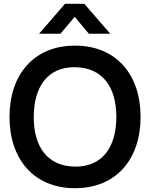

<svg xmlns="http://www.w3.org/2000/svg" viewBox="-20 -975 790 1010"><path d="M374.5 15C590.5 15 719.5 -136.5 719.5 -360C719.5 -583.5 590.5 -735 374.5 -735C159 -735 30 -583.5 30 -360C30 -136.5 159 15 374.5 15ZM157.5 -360C158 -517.5 229.5 -623 374.5 -621.5C519.5 -619.5 592 -517.5 592 -360C592 -202.5 519.5 -97 374.5 -98.5C229.5 -100.5 157 -202.5 157.5 -360ZM185.5 -797.5H298L373 -886.5L447.5 -797.5H560L423.5 -955H322Z"/></svg>

Font: Eudonet
Style: Bold
Weight: 700
Designer: Mikhail Sharanda
Foundry: Mikhail Sharanda
Version: Version 4.503;Glyphs 3.1.2 (3151)